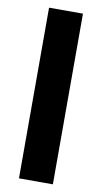

<svg xmlns="http://www.w3.org/2000/svg" viewBox="-87 -801 447 842"><g transform="rotate(10 136.5 -380.0)"><path d="M212 0V-760H61V0Z"/></g></svg>

Font: Noto Sans Gurmukhi UI Condensed ExtraBold
Style: Regular
Weight: 800
Width: 3
Designer: Jelle Bosma - Monotype Design Team
Foundry: Monotype Imaging Inc.
Version: Version 2.004